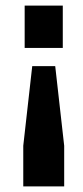

<svg xmlns="http://www.w3.org/2000/svg" viewBox="-20 -510 297 685"><path d="M68 -490H204V-339H68ZM95 -274H177L209 10V155H63V10Z"/></svg>

Font: Gemunu Libre ExtraBold
Style: Regular
Weight: 800
Designer: Puspanada Ekanayake, Sola Matas, Pathum Egodawatta, Kosala Senevirathne
Foundry: mooniak
Version: Version 1.100